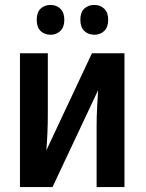

<svg xmlns="http://www.w3.org/2000/svg" viewBox="-20 -759 594 779"><path d="M174 -543V-292Q174 -260 172.5 -222Q171 -184 168 -149L353 -543H485V0H372V-250Q372 -284 374 -323Q376 -362 378 -393L193 0H61V-543ZM129 -679Q129 -709 145 -724Q161 -739 185 -739Q209 -739 225 -723.5Q241 -708 241 -679Q241 -649 225 -633.5Q209 -618 185 -618Q161 -618 145 -633Q129 -648 129 -679ZM306 -679Q306 -709 322 -724Q338 -739 363 -739Q387 -739 403 -723.5Q419 -708 419 -679Q419 -649 403 -633.5Q387 -618 363 -618Q338 -618 322 -633.5Q306 -649 306 -679Z"/></svg>

Font: Noto Sans Disp Cond SemBd
Style: Regular
Weight: 600
Width: 3
Designer: Monotype Design Team
Foundry: Monotype Imaging Inc.
Version: Version 2.000;GOOG;noto-source:20170915:90ef993387c0; ttfaut